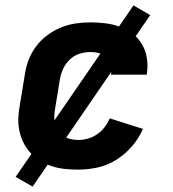

<svg xmlns="http://www.w3.org/2000/svg" viewBox="-20 -621 640 712"><path d="M270 8Q245 8 220.5 5.5Q196 3 173 -4.5Q150 -12 130 -24Q110 -36 94 -53Q78 -70 67.5 -91Q57 -112 52 -135.5Q47 -159 48 -184Q49 -209 54 -234L72 -344Q76 -372 86 -398.5Q96 -425 113.5 -448.5Q131 -472 155 -490Q179 -508 206 -519Q233 -530 260.5 -534Q288 -538 315 -538Q344 -538 372 -534.5Q400 -531 425 -521.5Q450 -512 471.5 -496Q493 -480 506.5 -457Q520 -434 524.5 -406.5Q529 -379 525 -351Q525 -349 524.5 -347.5Q524 -346 524 -344H392Q392 -345 392 -345.5Q392 -346 392 -347Q395 -364 391 -380Q387 -396 376 -407.5Q365 -419 348.5 -423.5Q332 -428 315 -428Q295 -428 274.5 -421.5Q254 -415 238.5 -400Q223 -385 214 -365.5Q205 -346 202 -326L184 -216Q180 -194 182 -172.5Q184 -151 196 -134Q208 -117 228 -109.5Q248 -102 270 -102Q288 -102 306 -107Q324 -112 340 -123Q356 -134 367.5 -149Q379 -164 387 -182L510 -143Q495 -108 469.5 -78.5Q444 -49 411.5 -28.5Q379 -8 342.5 0Q306 8 270 8ZM101 71 38 35 475 -601 537 -565Z"/></svg>

Font: Iosevka Curly XBdEx
Style: Italic
Weight: 800
Width: 7
Italic angle: -9°
Monospace: yes
Designer: Belleve Invis
Foundry: Belleve Invis
Version: Version 11.1.0; ttfautohint (v1.8.3)